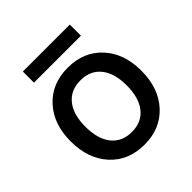

<svg xmlns="http://www.w3.org/2000/svg" viewBox="-180 -783 925 925"><g transform="rotate(-45 282.0 -321.0)"><path d="M116.2 -652.8H436V-577.1H116.2ZM41 -252Q41 -369.6 107.2 -441.4Q173.3 -513.2 282.2 -513.2Q390.6 -513.2 456.8 -441.4Q522.9 -369.6 522.9 -252Q522.9 -133.3 456.5 -61Q390.1 11.2 282.2 11.2Q173.3 11.2 107.2 -61Q41 -133.3 41 -252ZM422.9 -252Q422.9 -335 386 -380.9Q349.1 -426.8 282.2 -426.8Q215.3 -426.8 178.2 -380.9Q141.1 -335 141.1 -252Q141.1 -168 178.2 -121.6Q215.3 -75.2 282.2 -75.2Q349.1 -75.2 386 -121.6Q422.9 -168 422.9 -252Z"/></g></svg>

Font: Overused Grotesk Medium
Style: Regular
Weight: 500
Version: Version 0.002